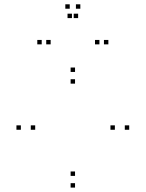

<svg xmlns="http://www.w3.org/2000/svg" viewBox="-20 -828 660 870"><path d="M565.5 -240V-260H545.5V-240ZM320 -502V-522H300V-502ZM74.5 -240V-260H54.5V-240ZM320 22V2H300V22ZM139.5 -240V-260H119.5V-240ZM320 -449V-469H300V-449ZM500.5 -240V-260H480.5V-240ZM320 -31V-51H300V-31ZM209.5 -627V-647H189.5V-627ZM334 -746V-766H314V-746ZM306 -746V-766H286V-746ZM430.5 -627V-647H410.5V-627ZM471 -627V-647H451V-627ZM344 -788.5V-808.5H324V-788.5ZM296 -788.5V-808.5H276V-788.5ZM169 -627V-647H149V-627Z"/></svg>

Font: Monaspace Xenon Dots Var
Style: Regular
Weight: 400
Designer: Riley Cran and the Lettermatic Team
Version: Version 1.100 (Monaspace Xenon Dots)